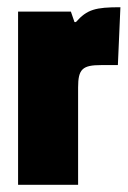

<svg xmlns="http://www.w3.org/2000/svg" viewBox="-20 -511 353 531"><path d="M196 -269C196 -320 208 -331 260 -331H306L313 -491C244 -491 221 -485 190 -450H186L176 -479H30V0H196Z"/></svg>

Font: Passion One
Style: Regular
Weight: 400
Designer: Alejandro Lo Celso
Foundry: Fontstage
Version: Version 1.001